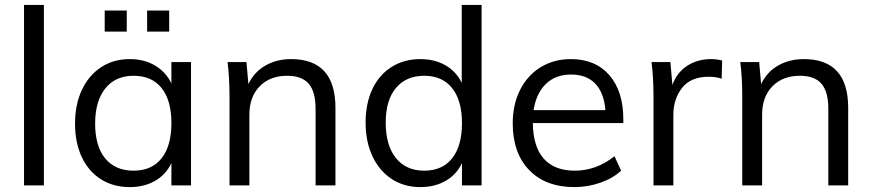

<svg xmlns="http://www.w3.org/2000/svg" viewBox="-20 -756 3554 783"><path d="M78 0V-736H159V0Z M759 -503V0H679V-91Q657 -44 612.5 -18.5Q568 7 509 7Q442 7 391.5 -25Q341 -57 313.5 -115.5Q286 -174 286 -252Q286 -330 314 -389.5Q342 -449 392.5 -482Q443 -515 509 -515Q568 -515 612 -489Q656 -463 679 -416V-503ZM679 -254Q679 -347 639 -397Q599 -447 525 -447Q451 -447 409.5 -395.5Q368 -344 368 -252Q368 -160 409 -110Q450 -60 525 -60Q599 -60 639 -110.5Q679 -161 679 -254ZM407 -713H497V-627H407ZM580 -713H670V-627H580Z M1348 -316V0H1267V-312Q1267 -382 1239 -414.5Q1211 -447 1151 -447Q1081 -447 1039 -404Q997 -361 997 -288V0H916V-362Q916 -440 908 -503H985L993 -413Q1016 -462 1062 -488.5Q1108 -515 1167 -515Q1348 -515 1348 -316Z M1944 -736V0H1864V-91Q1842 -44 1797.5 -18.5Q1753 7 1694 7Q1628 7 1577.5 -26Q1527 -59 1499 -118.5Q1471 -178 1471 -256Q1471 -334 1498.5 -392.5Q1526 -451 1577 -483Q1628 -515 1694 -515Q1753 -515 1797 -489.5Q1841 -464 1863 -418V-736ZM1864 -254Q1864 -346 1824 -396.5Q1784 -447 1710 -447Q1636 -447 1594.5 -397Q1553 -347 1553 -256Q1553 -163 1594.5 -111.5Q1636 -60 1710 -60Q1784 -60 1824 -110.5Q1864 -161 1864 -254Z M2522 -254H2153Q2154 -158 2197.5 -109Q2241 -60 2324 -60Q2412 -60 2486 -119L2513 -60Q2480 -29 2428.5 -11Q2377 7 2323 7Q2205 7 2138 -62.5Q2071 -132 2071 -253Q2071 -330 2101 -389.5Q2131 -449 2185 -482Q2239 -515 2308 -515Q2408 -515 2465 -449.5Q2522 -384 2522 -269ZM2156 -307H2449Q2443 -378 2407.5 -415Q2372 -452 2309 -452Q2246 -452 2206.5 -414Q2167 -376 2156 -307Z M2925 -509 2923 -435Q2900 -443 2870 -443Q2797 -443 2761.5 -397.5Q2726 -352 2726 -287V0H2645V-362Q2645 -440 2637 -503H2714L2722 -410Q2741 -461 2783 -488Q2825 -515 2879 -515Q2904 -515 2925 -509Z M3439 -316V0H3358V-312Q3358 -382 3330 -414.5Q3302 -447 3242 -447Q3172 -447 3130 -404Q3088 -361 3088 -288V0H3007V-362Q3007 -440 2999 -503H3076L3084 -413Q3107 -462 3153 -488.5Q3199 -515 3258 -515Q3439 -515 3439 -316Z"/></svg>

Font: Muli-Regular
Style: Regular
Weight: 400
Version: Version 2.000